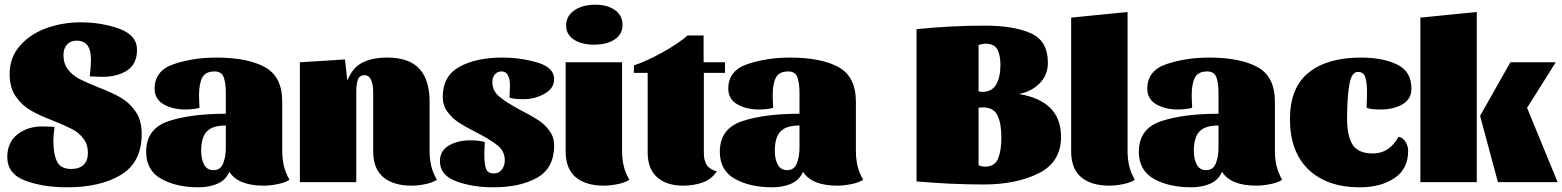

<svg xmlns="http://www.w3.org/2000/svg" viewBox="-20 -775 6648 817"><path d="M563 -563Q563 -503 521.5 -475.5Q480 -448 414 -448Q398 -448 362 -450Q367 -493 367 -523Q367 -602 306 -602Q280 -602 265 -585Q250 -568 250 -541Q250 -504 269.5 -479Q289 -454 318 -439Q347 -424 397 -404Q457 -381 494 -359.5Q531 -338 557 -300.5Q583 -263 583 -205Q583 -85 495.5 -31.5Q408 22 266 22Q163 22 87 -6.5Q11 -35 11 -107Q11 -169 54 -203Q97 -237 160 -237Q178 -237 212 -235Q207 -197 207 -178Q207 -120 222.5 -88Q238 -56 283 -56Q317 -56 335.5 -73.5Q354 -91 354 -124Q354 -161 334.5 -186Q315 -211 286 -226Q257 -241 207 -261Q147 -284 110 -305.5Q73 -327 47 -364.5Q21 -402 21 -460Q21 -530 64.5 -580Q108 -630 177 -655Q246 -680 323 -680Q413 -680 488 -652.5Q563 -625 563 -563Z M825 22Q730 22 666 -14Q602 -50 602 -129Q602 -228 697.5 -259.5Q793 -291 941 -291V-378Q941 -421 932 -446Q923 -471 893 -471Q854 -471 840.5 -444.5Q827 -418 827 -370Q827 -351 829 -317Q821 -313 801.5 -311Q782 -309 769 -309Q715 -309 676.5 -331Q638 -353 638 -398Q638 -475 720.5 -502.5Q803 -530 900 -530Q1033 -530 1107 -489.5Q1181 -449 1181 -342V-134Q1181 -99 1188 -69Q1195 -39 1212 -10Q1194 2 1161.5 8.5Q1129 15 1103 15Q993 15 956 -44Q941 -9 906 6.5Q871 22 825 22ZM941 -148V-241Q884 -241 860 -215.5Q836 -190 836 -133Q836 -98 848.5 -74.5Q861 -51 889 -51Q918 -51 929.5 -79.5Q941 -108 941 -148Z M1256 -510 1448 -522 1458 -432Q1479 -486 1521 -508Q1563 -530 1628 -530Q1720 -530 1764 -483Q1808 -436 1808 -342V-134Q1808 -99 1815 -69Q1822 -39 1839 -10Q1821 2 1790 8.5Q1759 15 1732 15Q1654 15 1611 -21Q1568 -57 1568 -131V-346Q1568 -351 1568 -383Q1568 -415 1559 -435Q1550 -455 1531 -455Q1510 -455 1503 -436Q1496 -417 1496 -385V-351V0H1256Z M2075 -426Q2075 -389 2104.5 -364Q2134 -339 2196 -306Q2243 -282 2271 -263.5Q2299 -245 2318.5 -218Q2338 -191 2338 -156Q2338 -60 2266 -19Q2194 22 2078 22Q1991 22 1921.5 -3.5Q1852 -29 1852 -89Q1852 -134 1890.5 -156Q1929 -178 1982 -178Q1996 -178 2015.5 -176Q2035 -174 2043 -170Q2041 -136 2041 -117Q2041 -77 2048 -57Q2055 -37 2082 -37Q2103 -37 2115.5 -53.5Q2128 -70 2128 -93Q2128 -131 2097.5 -156Q2067 -181 2006 -212Q1959 -236 1931 -254.5Q1903 -273 1883.5 -300Q1864 -327 1864 -362Q1864 -452 1935.5 -491Q2007 -530 2117 -530Q2195 -530 2266.5 -509Q2338 -488 2338 -438Q2338 -399 2297 -376Q2256 -353 2208 -353Q2161 -353 2148 -360L2150 -413Q2150 -438 2141.5 -454.5Q2133 -471 2114 -471Q2096 -471 2085.5 -458Q2075 -445 2075 -426Z M2629 -669Q2629 -629 2595.5 -607Q2562 -585 2508 -585Q2455 -585 2422 -606.5Q2389 -628 2389 -667Q2389 -707 2424 -731Q2459 -755 2513 -755Q2565 -755 2597 -732Q2629 -709 2629 -669ZM2627 -134Q2627 -99 2634 -69Q2641 -39 2658 -10Q2640 2 2608.5 8.5Q2577 15 2551 15Q2472 15 2429.5 -21Q2387 -57 2387 -131V-510H2627Z M2677 -465 2678 -497Q2730 -514 2797 -551Q2864 -588 2906 -624H2974V-510H3065V-465H2975V-124Q2975 -92 2987.5 -73Q3000 -54 3030 -46Q3009 -13 2971 1Q2933 15 2888 15Q2816 15 2776 -21Q2736 -57 2736 -126V-465Z M3266 22Q3171 22 3107 -14Q3043 -50 3043 -129Q3043 -228 3138.5 -259.5Q3234 -291 3382 -291V-378Q3382 -421 3373 -446Q3364 -471 3334 -471Q3295 -471 3281.5 -444.5Q3268 -418 3268 -370Q3268 -351 3270 -317Q3262 -313 3242.5 -311Q3223 -309 3210 -309Q3156 -309 3117.5 -331Q3079 -353 3079 -398Q3079 -475 3161.5 -502.5Q3244 -530 3341 -530Q3474 -530 3548 -489.5Q3622 -449 3622 -342V-134Q3622 -99 3629 -69Q3636 -39 3653 -10Q3635 2 3602.5 8.5Q3570 15 3544 15Q3434 15 3397 -44Q3382 -9 3347 6.5Q3312 22 3266 22ZM3382 -148V-241Q3325 -241 3301 -215.5Q3277 -190 3277 -133Q3277 -98 3289.5 -74.5Q3302 -51 3330 -51Q3359 -51 3370.5 -79.5Q3382 -108 3382 -148Z M4316 -375Q4495 -345 4495 -193Q4495 -85 4399.5 -37.5Q4304 10 4166 10Q4029 10 3880 -3V-651Q4032 -666 4170 -666Q4294 -666 4366.5 -633.5Q4439 -601 4439 -508Q4439 -457 4405 -421.5Q4371 -386 4316 -375ZM4159 -384Q4201 -384 4219 -415.5Q4237 -447 4237 -498Q4237 -542 4223.5 -565.5Q4210 -589 4174 -589Q4159 -589 4144 -583V-387Q4152 -384 4159 -384ZM4172 -66Q4213 -66 4227 -100Q4241 -134 4241 -190Q4241 -250 4224.5 -284Q4208 -318 4162 -318L4144 -317V-72Q4155 -66 4172 -66Z M4778 -724V-134Q4778 -99 4785 -69Q4792 -39 4809 -10Q4791 2 4759.5 8.5Q4728 15 4701 15Q4623 15 4580.5 -21Q4538 -57 4538 -131V-700Z M5049 22Q4954 22 4890 -14Q4826 -50 4826 -129Q4826 -228 4921.5 -259.5Q5017 -291 5165 -291V-378Q5165 -421 5156 -446Q5147 -471 5117 -471Q5078 -471 5064.5 -444.5Q5051 -418 5051 -370Q5051 -351 5053 -317Q5045 -313 5025.5 -311Q5006 -309 4993 -309Q4939 -309 4900.5 -331Q4862 -353 4862 -398Q4862 -475 4944.5 -502.5Q5027 -530 5124 -530Q5257 -530 5331 -489.5Q5405 -449 5405 -342V-134Q5405 -99 5412 -69Q5419 -39 5436 -10Q5418 2 5385.5 8.5Q5353 15 5327 15Q5217 15 5180 -44Q5165 -9 5130 6.5Q5095 22 5049 22ZM5165 -148V-241Q5108 -241 5084 -215.5Q5060 -190 5060 -133Q5060 -98 5072.5 -74.5Q5085 -51 5113 -51Q5142 -51 5153.5 -79.5Q5165 -108 5165 -148Z M5712 -270Q5712 -197 5735.5 -159.5Q5759 -122 5822 -122Q5892 -122 5931 -193Q5949 -190 5960.5 -172Q5972 -154 5972 -133Q5972 -56 5913.5 -17Q5855 22 5767 22Q5627 22 5548 -53.5Q5469 -129 5469 -268Q5469 -402 5548.5 -466Q5628 -530 5771 -530Q5864 -530 5925 -500.5Q5986 -471 5986 -398Q5986 -353 5947.5 -331Q5909 -309 5855 -309Q5809 -309 5795 -317Q5797 -357 5797 -381Q5797 -421 5790 -445Q5783 -469 5758 -469Q5730 -469 5721 -411Q5712 -353 5712 -270Z M6024 0V-700L6264 -724V0ZM6407 -510H6600L6478 -316L6608 0H6354L6278 -282Z"/></svg>

Font: Sansita Black
Style: Regular
Weight: 900
Designer: Pablo Cosgaya
Foundry: Omnibus-Type
Version: Version 1.006; ttfautohint (v1.5)